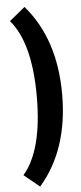

<svg xmlns="http://www.w3.org/2000/svg" viewBox="-68 -827 487 1153"><g transform="rotate(-5 175.5 -250.5)"><path d="M126 291C245.6 153.3 305.7 -26.9 305.7 -250C305.7 -473.1 245.6 -653.3 126 -791.5L31.7 -714.4C112.3 -621.1 152.8 -466.3 152.8 -250C152.8 -33.7 112.3 121.1 31.7 214.4Z"/></g></svg>

Font: Estedad ExtraBold
Style: Regular
Weight: 800
Designer: Amin Abedi
Version: Version 7.3